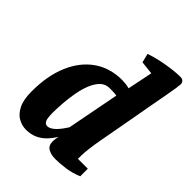

<svg xmlns="http://www.w3.org/2000/svg" viewBox="-212 -859 986 986"><g transform="rotate(45 281.0 -365.5)"><path d="M148 11Q120 11 93 -3.5Q66 -18 48 -53Q30 -88 30 -149Q30 -263 65.5 -346Q101 -429 165.5 -474Q230 -519 317 -519Q329 -519 343.5 -517.5Q358 -516 371 -512L399 -649L327 -657L315 -706Q346 -717 383 -725Q420 -733 455.5 -737.5Q491 -742 517 -742Q532 -742 539 -734.5Q546 -727 546 -716Q546 -710 542.5 -685.5Q539 -661 532 -624Q525 -587 516.5 -540Q508 -493 498.5 -440Q489 -387 479 -331.5Q469 -276 459 -223Q451 -179 447.5 -148.5Q444 -118 443.5 -100Q443 -82 443 -72H515V-17Q474 0 434 5.5Q394 11 362 11Q329 11 308.5 -1.5Q288 -14 288 -44Q288 -52 289 -59Q290 -66 291 -72Q292 -78 293 -82Q277 -55 256.5 -34Q236 -13 209.5 -1Q183 11 148 11ZM212 -79Q224 -79 236 -86Q248 -93 259 -104.5Q270 -116 280 -129.5Q290 -143 298 -156L353 -441Q342 -443 329 -443.5Q316 -444 302 -444Q272 -444 251.5 -424Q231 -404 217.5 -370.5Q204 -337 197 -297.5Q190 -258 187 -219Q184 -180 184 -148Q184 -105 192 -92Q200 -79 212 -79Z"/></g></svg>

Font: Manuale ExtraBold
Style: Italic
Weight: 800
Italic angle: -11°
Designer: Eduardo Tunni / Pablo Cosgaya
Foundry: Eduardo Tunni / Pablo Cosgaya
Version: Version 1.002